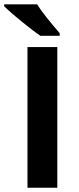

<svg xmlns="http://www.w3.org/2000/svg" viewBox="-46 -885 374 905"><path d="M83.5 0V-663.1H224.1V0ZM144 -716.3Q115.2 -735.8 59.8 -780.5Q4.4 -825.2 -26.4 -855.5V-864.7H128.9Q157.2 -818.8 235.4 -728.5V-716.3Z"/></svg>

Font: Bpm'online Open Sans
Style: Bold
Weight: 700
Foundry: Ascender Corporation
Version: Version 1.10